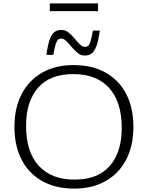

<svg xmlns="http://www.w3.org/2000/svg" viewBox="-20 -1100 870 1130"><path d="M412 -717Q523 -717 602 -672.5Q681 -628 723 -546.5Q765 -465 765 -354Q765 -241.5 722.2 -160Q679.5 -78.5 601.2 -34.2Q523 10 417.5 10Q307 10 228 -34.5Q149 -79 107 -160.5Q65 -242 65 -353Q65 -465.5 107.8 -547Q150.5 -628.5 228.5 -672.8Q306.5 -717 412 -717ZM419 -43Q556.5 -43 626.5 -123.8Q696.5 -204.5 696.5 -347Q696.5 -501 622.2 -582.5Q548 -664 410.5 -664Q273.5 -664 203.5 -583.2Q133.5 -502.5 133.5 -360Q133.5 -206 207.8 -124.5Q282 -43 419 -43ZM567.5 -920Q559 -858.5 547 -827Q535 -795.5 518.2 -784.2Q501.5 -773 479 -773Q456.5 -773 437.5 -788Q418.5 -803 402 -823Q385.5 -843 370.5 -858Q355.5 -873 341 -873Q329.5 -873 321.8 -866.5Q314 -860 307.5 -839.5Q301 -819 294 -777H253Q261.5 -838.5 273.5 -870Q285.5 -901.5 302.2 -912.8Q319 -924 341.5 -924Q364 -924 383 -909Q402 -894 418.5 -874Q435 -854 450 -839Q465 -824 479.5 -824Q491 -824 498.8 -830.5Q506.5 -837 513 -857.5Q519.5 -878 527 -920ZM273 -1034.5V-1080H557V-1034.5Z"/></svg>

Font: Newsreader Caption Light
Style: Regular
Weight: 300
Designer: Hugues Gentile
Foundry: Production Type
Version: Version 1.001